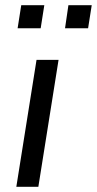

<svg xmlns="http://www.w3.org/2000/svg" viewBox="-20 -721 374 741"><path d="M43 0 121 -490H206L128 0ZM231 -612 244 -701H334L320 -612ZM48 -612 62 -701H151L137 -612Z"/></svg>

Font: Nunito Sans 10pt
Style: Italic
Weight: 400
Italic angle: -9°
Designer: Vernon Adams
Foundry: Vernon Adams
Version: Version 3.101;gftools[0.9.27]